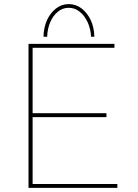

<svg xmlns="http://www.w3.org/2000/svg" viewBox="-20 -916 671 936"><path d="M119 -702H538V-683H139V-364H499V-345H139V-19H552V0H119ZM315 -896Q350 -896 377.5 -875Q405 -854 422 -818.5Q439 -783 440 -737H424Q422 -775 407.5 -807Q393 -839 369 -858.5Q345 -878 315 -878Q285 -878 261.5 -858.5Q238 -839 224.5 -807Q211 -775 210 -737H192Q193 -783 209.5 -818.5Q226 -854 253.5 -875Q281 -896 315 -896Z"/></svg>

Font: Synthetic Thin
Style: Regular
Weight: 100
Designer: Santiago Orozco
Foundry: Typemade
Version: Version 2.000; ttfautohint (v1.8.4.7-5d5b)